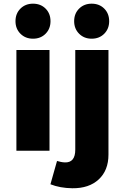

<svg xmlns="http://www.w3.org/2000/svg" viewBox="-20 -808 665 1029"><path d="M67.9 -540.1H245.3V0H67.9ZM156.9 -788.3Q197.9 -788.3 224.3 -761.9Q250.7 -735.4 250.7 -694.4Q250.7 -653.9 224.3 -627.2Q197.9 -600.6 156.9 -600.6Q116.3 -600.6 89.6 -627.2Q63 -653.9 63 -694.4Q63 -735.4 89.6 -761.9Q116.3 -788.3 156.9 -788.3ZM285.6 54.7Q295.9 57.6 306.2 59.8Q316.6 62 327.4 62.4Q383.4 64.4 383.4 -5.9V-540.1H561.3V20.4Q561.3 105.1 509.1 153.5Q457 201.9 367.4 200.9Q301.4 200 250.3 179.6ZM471.3 -788.3Q512.3 -788.3 538.7 -761.9Q565.1 -735.4 565.1 -694.4Q565.1 -653.9 538.7 -627.2Q512.3 -600.6 471.3 -600.6Q430.7 -600.6 404.1 -627.2Q377.4 -653.9 377.4 -694.4Q377.4 -735.4 404.1 -761.9Q430.7 -788.3 471.3 -788.3Z"/></svg>

Font: Alexandria
Style: Regular
Weight: 400
Designer: Mohamed Gaber
Foundry: Kief Type Foundry
Version: Version 5.100